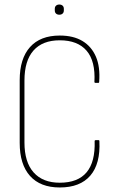

<svg xmlns="http://www.w3.org/2000/svg" viewBox="-20 -820 523 848"><path d="M244 8Q158 8 112.5 -43Q67 -94 67 -189V-466Q67 -561 112.5 -612Q158 -663 244 -663Q304 -663 344 -639Q384 -615 403.5 -570Q423 -525 418 -458Q418 -454 415 -454H401Q397 -454 397 -458Q402 -550 362.5 -596Q323 -642 244 -642Q168 -642 128 -597Q88 -552 88 -464V-191Q88 -104 128.5 -58.5Q169 -13 244 -13Q324 -13 362.5 -59Q401 -105 398 -197Q398 -201 402 -201H416Q419 -201 419 -197Q424 -97 379 -44.5Q334 8 244 8ZM242 -755Q233 -755 227.5 -760Q222 -765 222 -774V-781Q222 -790 227.5 -795Q233 -800 242 -800Q251 -800 256.5 -795Q262 -790 262 -781V-774Q262 -765 256.5 -760Q251 -755 242 -755Z"/></svg>

Font: Sofia Sans Condensed Thin
Style: Regular
Weight: 250
Version: Version 4.100